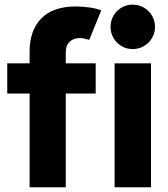

<svg xmlns="http://www.w3.org/2000/svg" viewBox="-20 -794 711 814"><path d="M10.7 -525.4H105.5V-574.2Q105 -663.1 154.1 -714.8Q203.1 -766.6 301.8 -766.6Q330.6 -766.6 360.6 -762.2Q390.6 -757.8 409.2 -750L358.4 -625Q337.4 -631.8 318.4 -632.8Q291 -632.3 274.7 -616.5Q258.3 -600.6 258.8 -569.3V-525.4H385.7V-397.5H258.8V0H105.5V-397.5H10.7ZM465.8 -525.4H620.1V0H465.8ZM448.7 -679.7Q448.7 -706.1 461.2 -727.5Q473.6 -749 495.1 -761.7Q516.6 -774.4 542.5 -774.4Q568.4 -774.4 590.1 -761.7Q611.8 -749 624.5 -727.5Q637.2 -706.1 637.2 -679.7Q637.2 -654.3 624.5 -632.8Q611.8 -611.3 590.1 -598.6Q568.4 -585.9 542.5 -585.9Q516.6 -585.9 495.1 -598.6Q473.6 -611.3 461.2 -632.8Q448.7 -654.3 448.7 -679.7Z"/></svg>

Font: Reddit Sans Chocolate ExtraBold
Style: Regular
Weight: 800
Designer: Stephen Hutchings
Foundry: Reddit
Version: Version 1.011